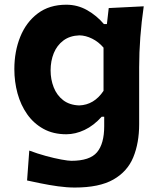

<svg xmlns="http://www.w3.org/2000/svg" viewBox="-20 -586 692 831"><path d="M303.6 225.7Q269.8 225.7 230.7 220.3Q191.6 214.8 156.2 207.5Q120.8 200.1 97.2 195.1L106.7 65.7Q141.3 78.8 178.3 88.9Q215.3 99 245.5 104.5Q275.7 110 288.8 110Q368.8 110 399.9 73Q431 36.1 431 -39.8V-80.9H420.2Q385.5 -42.2 345.9 -23.6Q306.2 -4.9 267 -4.9Q210.3 -4.9 168 -28.3Q125.6 -51.7 97.6 -91.6Q69.6 -131.5 55.8 -182Q42.1 -232.4 42.1 -286.7Q42.1 -363.5 67.7 -426.8Q93.3 -490.1 143.4 -527.8Q193.5 -565.6 266.9 -565.6Q315.4 -565.6 356.9 -542.2Q398.4 -518.7 429.7 -481.9H442.7L450.6 -551.1L602.1 -558.7Q592.3 -491.4 587.3 -425.1Q582.3 -358.8 582.3 -294.4V-48.8Q582.3 32.9 556.8 94.8Q531.3 156.7 470.4 191.2Q409.6 225.7 303.6 225.7ZM322.9 -129.7Q387.5 -132 428.1 -192.8V-379.8Q406.6 -404.9 378.8 -418.7Q350.9 -432.5 323.8 -433Q282.2 -431.5 254.4 -410.7Q226.6 -389.9 212.8 -356.1Q199 -322.2 199 -281.2Q199 -242.2 212.4 -208.1Q225.8 -173.9 253.2 -152.6Q280.7 -131.2 322.9 -129.7Z"/></svg>

Font: Pinar-VF-FD
Style: Regular
Weight: 300
Designer: Amin Abedi
Version: Version 3.0